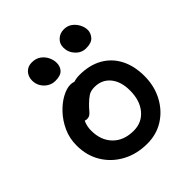

<svg xmlns="http://www.w3.org/2000/svg" viewBox="-201 -873 1023 1023"><g transform="rotate(-45 310.5 -361.0)"><path d="M325 12Q246 12 184 -21.5Q122 -55 86.5 -113.5Q51 -172 51 -248Q51 -302 72 -348Q93 -394 125.5 -428.5Q158 -463 193.5 -482Q229 -501 257 -501Q270 -501 281 -497Q281 -497 282 -496Q304 -503 327 -503Q403 -503 457 -472.5Q511 -442 540 -386Q569 -330 569 -254Q569 -179 537 -118.5Q505 -58 450 -23Q395 12 325 12ZM176 -311Q174 -307 172 -303Q162 -278 162 -249Q162 -176 205 -132Q248 -88 322 -88Q384 -88 422 -133.5Q460 -179 460 -254Q460 -322 427 -361.5Q394 -401 339 -401Q310 -401 292 -389Q274 -377 254 -357Q239 -342 230 -331Q221 -320 212.5 -314Q204 -308 190 -308Q182 -308 176 -311ZM454 -578Q419 -578 394.5 -604.5Q370 -631 370 -667Q370 -696 390.5 -715Q411 -734 441 -734Q468 -734 487.5 -719.5Q507 -705 518 -683.5Q529 -662 529 -641Q529 -618 512 -598Q495 -578 454 -578ZM215 -571Q191 -571 171 -583.5Q151 -596 139.5 -616Q128 -636 128 -660Q128 -690 146.5 -710Q165 -730 195 -730Q226 -730 246.5 -715Q267 -700 277.5 -678Q288 -656 288 -634Q288 -607 271.5 -589Q255 -571 215 -571Z"/></g></svg>

Font: Shantell Sans Light Medium
Style: Regular
Weight: 500
Version: Version 1.008;[ac192a2d6]